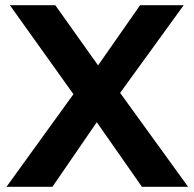

<svg xmlns="http://www.w3.org/2000/svg" viewBox="-20 -720 749 740"><path d="M353 -249 527 0H705L443 -362L688 -700H520L358 -468L193 -700H18L263 -357L5 0H182Z"/></svg>

Font: Montserrat-Alt1
Style: Bold
Weight: 700
Designer: Differentunic
Foundry: Differentunic
Version: Version 7.222